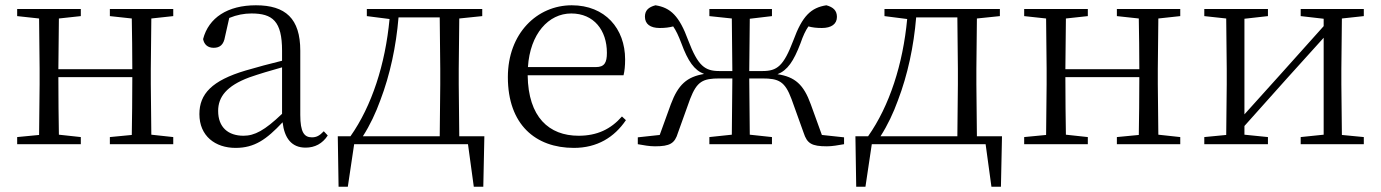

<svg xmlns="http://www.w3.org/2000/svg" viewBox="-20 -546 5230 727"><path d="M396 -485 479 -476C480 -422 481 -343 481 -284H201L203 -476L286 -485V-512H45V-485L128 -476L130 -285V-227L128 -35L45 -27V0H286V-27L203 -36C202 -91 201 -176 201 -254H481C481 -176 480 -91 479 -35L396 -27V0H636V-27L553 -36L551 -227V-285L553 -476L636 -485V-512H396Z M1137 13C1172 13 1201 -2 1221 -33L1206 -49C1190 -32 1178 -26 1161 -26C1132 -26 1117 -45 1117 -111V-354C1117 -476 1061 -526 949 -526C842 -526 770 -479 749 -398C753 -377 767 -365 789 -365C812 -365 827 -376 832 -407L848 -478C877 -490 905 -495 932 -495C1012 -495 1048 -466 1048 -354V-316C1003 -305 954 -292 910 -279C782 -241 735 -190 735 -114C735 -31 795 14 872 14C944 14 989 -18 1050 -83C1057 -23 1084 13 1137 13ZM1048 -115C982 -52 944 -32 902 -32C844 -32 806 -64 806 -126C806 -179 838 -221 924 -253C961 -266 1005 -279 1048 -291Z M1369 -485 1455 -474C1439 -303 1388 -145 1307 -30H1259L1262 161H1297L1321 0H1752L1774 161H1810L1814 -30H1719L1717 -227V-285L1719 -476L1806 -485V-512H1369ZM1645 -30H1354C1381 -72 1403 -119 1420 -166C1457 -263 1480 -371 1489 -480H1645L1647 -285V-227Z M2153 14C2241 14 2306 -26 2350 -91L2335 -105C2293 -57 2241 -32 2171 -32C2059 -32 1980 -102 1978 -261H2341C2345 -277 2347 -297 2347 -321C2347 -438 2271 -526 2145 -526C2014 -526 1903 -420 1903 -254C1903 -74 2008 14 2153 14ZM1979 -292C1987 -418 2057 -495 2143 -495C2229 -495 2278 -431 2278 -346C2278 -309 2269 -292 2236 -292Z M2666 -485 2751 -476 2753 -277H2704C2649 -277 2623 -296 2586 -393C2552 -486 2519 -517 2462 -526C2435 -519 2422 -506 2422 -483C2422 -455 2442 -440 2478 -440C2498 -440 2514 -442 2529 -446C2540 -430 2549 -411 2560 -382C2585 -314 2609 -280 2646 -266C2581 -255 2548 -226 2520 -151L2478 -35L2395 -26V0C2417 4 2439 8 2460 8C2517 8 2535 -3 2547 -43L2593 -171C2619 -238 2641 -249 2705 -249H2753L2751 -36L2666 -27V0H2903V-27L2819 -36L2817 -249H2866C2929 -249 2952 -238 2977 -171L3023 -43C3036 -3 3053 8 3111 8C3131 8 3153 4 3176 0V-26L3092 -35L3050 -151C3023 -226 2990 -255 2924 -265C2962 -280 2985 -314 3011 -382C3021 -411 3030 -430 3041 -446C3056 -442 3071 -440 3092 -440C3128 -440 3149 -455 3149 -482C3149 -506 3135 -519 3109 -526C3051 -517 3018 -486 2984 -393C2947 -296 2923 -277 2867 -277H2817L2819 -475L2903 -485V-512H2666Z M3329 -485 3415 -474C3399 -303 3348 -145 3267 -30H3219L3222 161H3257L3281 0H3712L3734 161H3770L3774 -30H3679L3677 -227V-285L3679 -476L3766 -485V-512H3329ZM3605 -30H3314C3341 -72 3363 -119 3380 -166C3417 -263 3440 -371 3449 -480H3605L3607 -285V-227Z M4209 -485 4292 -476C4293 -422 4294 -343 4294 -284H4014L4016 -476L4099 -485V-512H3858V-485L3941 -476L3943 -285V-227L3941 -35L3858 -27V0H4099V-27L4016 -36C4015 -91 4014 -176 4014 -254H4294C4294 -176 4293 -91 4292 -35L4209 -27V0H4449V-27L4366 -36L4364 -227V-285L4366 -476L4449 -485V-512H4209Z M4905 -485 4992 -475V-447L4828 -264L4692 -113V-475L4781 -485V-512H4540V-485L4623 -476L4625 -285V-227L4623 -35L4540 -27V0H4781V-27L4692 -36V-69L4852 -248L4992 -403V-36L4905 -27V0H5144V-27L5061 -35L5059 -227V-285L5061 -476L5144 -485V-512H4905Z"/></svg>

Font: Noto Serif CJK SC Light
Style: Regular
Weight: 300
Designer: Ryoko NISHIZUKA 西塚涼子 (kana & ideographs); Frank Grießhammer (Latin, Greek & Cyrillic); Wenlong ZHANG 张文龙 (bopomofo); San
Foundry: Adobe
Version: Version 2.001;hotconv 1.1.0;makeotfexe 2.6.0